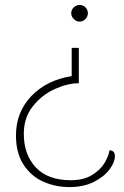

<svg xmlns="http://www.w3.org/2000/svg" viewBox="-20 -544 505 782"><path d="M338 -490Q338 -477 328 -466.5Q318 -456 304 -456Q291 -456 280.5 -466.5Q270 -477 270 -490Q270 -504 280.5 -514Q291 -524 304 -524Q318 -524 328 -514Q338 -504 338 -490ZM301 -205Q256 -205 203.5 -181.5Q151 -158 114 -111.5Q77 -65 77 1Q77 86 126 138Q175 190 268 190Q321 190 355.5 168.5Q390 147 406.5 118.5Q423 90 426 68Q436 68 442 74Q448 80 448 92Q448 116 426.5 145.5Q405 175 363 196.5Q321 218 263 218Q207 218 157.5 196.5Q108 175 76.5 127.5Q45 80 45 8Q45 -87 107.5 -152.5Q170 -218 272 -234V-349H301Z"/></svg>

Font: Arima Madurai Thin
Style: Regular
Weight: 250
Designer: Joana Correia and Natanael Gama
Foundry: NDISCOVER
Version: Version 1.020; ttfautohint (v1.5) -l 7 -r 28 -G 50 -x 13 -D 